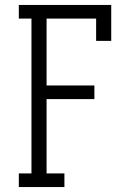

<svg xmlns="http://www.w3.org/2000/svg" viewBox="-20 -755 540 775"><path d="M56 0V-55H107V-680H56V-735H429V-590H368V-680H168V-410H361V-355H168V-55H240V0Z"/></svg>

Font: Iosevka Slab Light
Style: Regular
Weight: 300
Monospace: yes
Designer: Belleve Invis
Foundry: Belleve Invis
Version: Version 11.1.0; ttfautohint (v1.8.3)